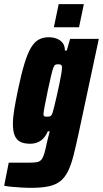

<svg xmlns="http://www.w3.org/2000/svg" viewBox="-54 -697 495 923"><path d="M96 206Q73 206 48.5 204.5Q24 203 2.5 201Q-19 199 -34 196L-12 85Q5 85 21 85Q37 85 53.5 85Q70 85 86 85Q110 85 123.5 82.5Q137 80 145 70.5Q153 61 159 41Q165 21 172 -14Q176 -31 180 -46Q184 -61 185 -66H176Q168 -47 156 -33.5Q144 -20 127.5 -13Q111 -6 91 -6Q61 -6 43 -15.5Q25 -25 16.5 -46Q8 -67 8 -102Q8 -131 14.5 -170.5Q21 -210 32 -263Q48 -340 63 -389.5Q78 -439 94.5 -467Q111 -495 132 -506.5Q153 -518 181 -518Q199 -518 216.5 -512Q234 -506 246 -492Q258 -478 258 -454H267L283 -510H421L324 -56Q311 5 299.5 50Q288 95 273.5 125Q259 155 237 173Q215 191 181 198.5Q147 206 96 206ZM172 -136Q179 -136 184 -137Q189 -138 193 -143Q197 -148 200 -159Q202 -167 207.5 -188Q213 -209 219 -236.5Q225 -264 231 -291.5Q237 -319 240.5 -341Q244 -363 244 -371Q244 -383 239 -385.5Q234 -388 226 -388Q217 -388 212 -385.5Q207 -383 202.5 -371.5Q198 -360 192 -334.5Q186 -309 176 -263Q167 -220 161 -188Q155 -156 155 -150Q155 -143 157 -140Q159 -137 163 -136.5Q167 -136 172 -136ZM205 -566 228 -677H349L326 -566Z"/></svg>

Font: Saira Condensed Black
Style: Italic
Weight: 900
Width: 3
Italic angle: -12°
Designer: Hector Gatti with collaboration of the Omnibus-Type team
Foundry: Omnibus-Type
Version: Version 1.101